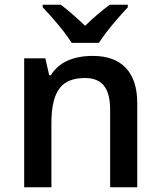

<svg xmlns="http://www.w3.org/2000/svg" viewBox="-20 -786 674 806"><path d="M81.5 -541H170.4L186.5 -470.2H193.4Q218.3 -510.7 262.9 -531Q307.6 -551.3 369.6 -551.3Q460.9 -551.3 508.5 -500.5Q556.2 -449.7 556.2 -353V0H442.4V-324.7Q442.4 -393.1 416.7 -425.8Q391.1 -458.5 336.9 -458.5Q263.7 -458.5 231.4 -417Q195.8 -372.6 195.8 -269.5V0H81.5ZM246.6 -654.8Q207 -705.1 159.2 -755.4V-766.1H235.4Q279.3 -732.9 337.4 -677.7Q390.6 -729.5 440.9 -766.1H516.6V-755.4Q461.9 -696.8 425.8 -649.4Q404.8 -621.1 395 -606H280.8Q267.6 -627 246.6 -654.8Z"/></svg>

Font: Viking Open Sans Light
Style: Bold
Weight: 600
Foundry: Ascender Corporation
Version: Version 2.001